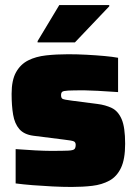

<svg xmlns="http://www.w3.org/2000/svg" viewBox="-20 -733 542 761"><path d="M264 8Q229 8 188.5 6Q148 4 110 1Q72 -2 42 -6V-142Q80 -139 119 -137Q158 -135 181 -135Q230 -135 250.5 -136Q271 -137 275.5 -142.5Q280 -148 280 -159Q280 -168 274 -172Q268 -176 231 -180L112 -195Q75 -200 56.5 -221.5Q38 -243 32 -278.5Q26 -314 26 -361Q26 -415 43.5 -446.5Q61 -478 91.5 -493.5Q122 -509 163 -513.5Q204 -518 250 -518Q286 -518 323.5 -516Q361 -514 394 -511Q427 -508 448 -504V-368Q406 -371 368 -373Q330 -375 314 -375Q270 -375 250.5 -374Q231 -373 226.5 -369Q222 -365 222 -356Q222 -345 227.5 -341.5Q233 -338 265 -334L366 -321Q398 -317 423 -305Q448 -293 462 -261Q476 -229 476 -163Q476 -102 459.5 -67.5Q443 -33 413.5 -17Q384 -1 346 3.5Q308 8 264 8ZM129 -565V-570L215 -713H413V-708L277 -565Z"/></svg>

Font: Saira Black
Style: Regular
Weight: 900
Designer: Hector Gatti with collaboration of the Omnibus-Type team
Foundry: Omnibus-Type
Version: Version 1.100; ttfautohint (v1.8.3)